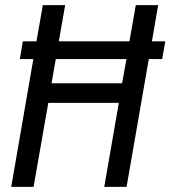

<svg xmlns="http://www.w3.org/2000/svg" viewBox="-20 -731 666 751"><path d="M181.6 -405.3H457.5L474.6 -500H198.2ZM574.2 -569.3H626.5L614.3 -500H562L475.1 0H387.7L444.8 -328.6H168.9L111.3 0H23.9L110.4 -500H57.6L69.3 -569.3H122.6L147.5 -710.9H234.9L210 -569.3H486.3L511.2 -710.9H598.6Z"/></svg>

Font: MAUL Condensed Italic
Style: Condenced Regular Italic
Weight: 400
Italic angle: -12°
Designer: MAUL
Version: Version 1.0; 2020; ttfautohint (v1.8.3)